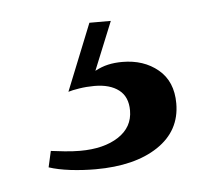

<svg xmlns="http://www.w3.org/2000/svg" viewBox="-30 -30 266 259"><g transform="rotate(-5 103.0 99.0)"><path d="M90.3 197.6Q73.4 197.6 56.5 195.6Q39.5 193.5 27.4 189.5L32.3 167.7Q39.5 168.5 50.4 169.8Q61.3 171 71.8 171Q104 171 123.8 158.1Q143.5 145.2 143.5 122.6Q143.5 104 131.5 94.8Q119.4 85.5 98.4 85.5Q87.9 85.5 77.8 87.1Q67.7 88.7 62.9 90.3L99.2 0H128.2L101.6 65.3Q110.5 60.5 119.4 58.5Q128.2 56.5 138.7 56.5Q167.7 56.5 187.1 72.6Q206.5 88.7 206.5 118.5Q206.5 155.6 175 176.6Q143.5 197.6 90.3 197.6Z"/></g></svg>

Font: Playfair 9pt
Style: Regular
Weight: 400
Designer: Claus Eggers Sørensen
Foundry: Claus Eggers Sørensen
Version: Version 2.203